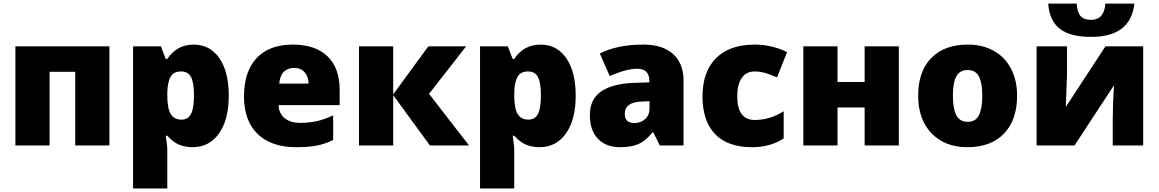

<svg xmlns="http://www.w3.org/2000/svg" viewBox="-20 -812 6469 1072"><path d="M590.8 -553.2V0H399.9V-411.1H256.8V0H65.9V-553.2Z M1055.2 9.8Q1013.2 9.8 980 -4.2Q946.8 -18.1 914.1 -54.2H905.3Q914.1 3.9 914.1 18.1V240.2H723.1V-553.2H878.4L905.3 -482.9H914.1Q967.3 -563 1061 -563Q1152.8 -563 1205.1 -486.8Q1257.3 -410.6 1257.3 -277.8Q1257.3 -144 1202.9 -67.1Q1148.4 9.8 1055.2 9.8ZM991.2 -413.1Q949.2 -413.1 932.4 -383.1Q915.5 -353 914.1 -293.9V-278.8Q914.1 -207.5 933.1 -175.8Q952.1 -144 993.2 -144Q1029.8 -144 1046.4 -175.5Q1063 -207 1063 -279.8Q1063 -351.1 1046.4 -382.1Q1029.8 -413.1 991.2 -413.1Z M1633.3 9.8Q1495.1 9.8 1418.7 -63.7Q1342.3 -137.2 1342.3 -272.9Q1342.3 -413.1 1413.1 -488Q1483.9 -563 1615.2 -563Q1740.2 -563 1808.3 -497.8Q1876.5 -432.6 1876.5 -310.1V-225.1H1535.2Q1537.1 -178.7 1569.1 -152.3Q1601.1 -126 1656.2 -126Q1706.5 -126 1748.8 -135.5Q1791 -145 1840.3 -168V-30.8Q1795.4 -7.8 1747.6 1Q1699.7 9.8 1633.3 9.8ZM1622.1 -433.1Q1588.4 -433.1 1565.7 -411.9Q1543 -390.6 1539.1 -345.2H1703.1Q1702.1 -385.3 1680.4 -409.2Q1658.7 -433.1 1622.1 -433.1Z M2371.6 -553.2H2582.5L2375.5 -288.1L2598.6 0H2380.4L2175.3 -280.8V0H1984.4V-553.2H2175.3V-285.2Z M2992.2 9.8Q2950.2 9.8 2917 -4.2Q2883.8 -18.1 2851.1 -54.2H2842.3Q2851.1 3.9 2851.1 18.1V240.2H2660.2V-553.2H2815.4L2842.3 -482.9H2851.1Q2904.3 -563 2998 -563Q3089.8 -563 3142.1 -486.8Q3194.3 -410.6 3194.3 -277.8Q3194.3 -144 3139.9 -67.1Q3085.4 9.8 2992.2 9.8ZM2928.2 -413.1Q2886.2 -413.1 2869.4 -383.1Q2852.5 -353 2851.1 -293.9V-278.8Q2851.1 -207.5 2870.1 -175.8Q2889.2 -144 2930.2 -144Q2966.8 -144 2983.4 -175.5Q3000 -207 3000 -279.8Q3000 -351.1 2983.4 -382.1Q2966.8 -413.1 2928.2 -413.1Z M3664.1 0 3627.4 -73.2H3623.5Q3585 -25.4 3544.9 -7.8Q3504.9 9.8 3441.4 9.8Q3363.3 9.8 3318.4 -37.1Q3273.4 -84 3273.4 -168.9Q3273.4 -257.3 3335 -300.5Q3396.5 -343.8 3513.2 -349.1L3605.5 -352.1V-359.9Q3605.5 -428.2 3538.1 -428.2Q3477.5 -428.2 3384.3 -387.2L3329.1 -513.2Q3425.8 -563 3573.2 -563Q3679.7 -563 3738 -510.3Q3796.4 -457.5 3796.4 -362.8V0ZM3522.5 -125Q3557.1 -125 3581.8 -147Q3606.4 -168.9 3606.4 -204.1V-247.1L3562.5 -245.1Q3468.3 -241.7 3468.3 -175.8Q3468.3 -125 3522.5 -125Z M4178.2 9.8Q4042.5 9.8 3972.4 -63.5Q3902.3 -136.7 3902.3 -273.9Q3902.3 -411.6 3978 -487.3Q4053.7 -563 4193.4 -563Q4289.6 -563 4374.5 -521L4318.4 -379.9Q4283.7 -395 4254.4 -404.1Q4225.1 -413.1 4193.4 -413.1Q4147 -413.1 4121.6 -377Q4096.2 -340.8 4096.2 -274.9Q4096.2 -142.1 4194.3 -142.1Q4278.3 -142.1 4355.5 -190.9V-39.1Q4281.7 9.8 4178.2 9.8Z M4656.2 -553.2V-354H4807.6V-553.2H4998.5V0H4807.6V-211.9H4656.2V0H4465.3V-553.2Z M5658.7 -277.8Q5658.7 -142.1 5585.7 -66.2Q5512.7 9.8 5381.3 9.8Q5255.4 9.8 5180.9 -67.9Q5106.4 -145.5 5106.4 -277.8Q5106.4 -413.1 5179.4 -488Q5252.4 -563 5384.3 -563Q5465.8 -563 5528.3 -528.3Q5590.8 -493.7 5624.8 -429Q5658.7 -364.3 5658.7 -277.8ZM5300.3 -277.8Q5300.3 -206.5 5319.3 -169.2Q5338.4 -131.8 5383.3 -131.8Q5427.7 -131.8 5446 -169.2Q5464.4 -206.5 5464.4 -277.8Q5464.4 -348.6 5445.8 -384.8Q5427.2 -420.9 5382.3 -420.9Q5338.4 -420.9 5319.3 -385Q5300.3 -349.1 5300.3 -277.8Z M6071.8 -606Q5955.1 -606 5897.2 -651.4Q5839.4 -696.8 5832.5 -792H5991.7Q5994.1 -744.1 6012.7 -722.7Q6031.2 -701.2 6071.8 -701.2Q6145 -701.2 6151.9 -792H6313.5Q6293.5 -606 6071.8 -606ZM5937.5 -553.2V-414.1Q5937.5 -402.3 5937.3 -388.7Q5937 -375 5930.7 -214.8L6151.9 -553.2H6362.8V0H6192.9V-149.9Q6192.9 -228.5 6199.7 -335.9L5979.5 0H5767.6V-553.2Z"/></svg>

Font: OpenSans-ExtraBold
Style: Regular
Weight: 800
Foundry: Ascender Corporation
Version: Version 1.10